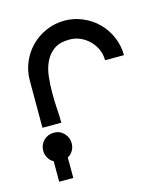

<svg xmlns="http://www.w3.org/2000/svg" viewBox="-90 -423 593 697"><g transform="rotate(-15 206.5 -75.0)"><path d="M216 -355Q252 -355 284.5 -341Q317 -327 341 -303Q365 -279 379 -246.5Q393 -214 393 -178H322Q322 -200 313.5 -219Q305 -238 290.5 -252.5Q276 -267 257 -275.5Q238 -284 216 -284Q180 -284 158.5 -269Q137 -254 125 -229.5Q113 -205 109.5 -174.5Q106 -144 106 -112.5Q106 -81 108 -51.5Q110 -22 110 0H39V-178Q39 -214 53 -246.5Q67 -279 91 -303Q115 -327 147.5 -341Q180 -355 216 -355ZM47 128Q34 121 27 108.5Q20 96 20 82Q20 59 35.5 43.5Q51 28 74 28Q97 28 112 44Q127 60 127 82Q127 96 120 108.5Q113 121 100 128V205H47V128Z"/></g></svg>

Font: Googee
Style: Regular
Weight: 400
Designer: Peter Wiegel
Foundry: CATFonts Peter Wiegel
Version: 1.000